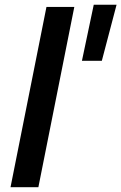

<svg xmlns="http://www.w3.org/2000/svg" viewBox="-20 -781 506 801"><path d="M173.8 -752H290L140.1 0H23.9ZM371.1 -761.2H466.3L404.8 -527.3H321.8Z"/></svg>

Font: Reddit Sans Chocolate SemiBold
Style: Italic
Weight: 600
Italic angle: -11.25°
Designer: Stephen Hutchings
Version: Version 1.013